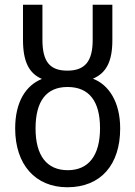

<svg xmlns="http://www.w3.org/2000/svg" viewBox="-20 -780 570 810"><path d="M264 10C406 10 487 -86 487 -238C487 -351 438 -423 372 -448C429 -472 454 -522 454 -610V-760H371V-611C371 -521 338 -482 264 -482C191 -482 159 -519 159 -612V-760H77V-612C77 -519 103 -470 157 -447C89 -420 44 -350 44 -238C44 -86 129 10 264 10ZM266 -62C177 -62 130 -124 130 -238C130 -354 176 -413 265 -413C356 -413 402 -353 402 -239C402 -123 353 -62 266 -62Z"/></svg>

Font: Noto Sans Mono Condensed
Style: Regular
Weight: 400
Width: 3
Designer: Monotype Design Team
Foundry: Monotype Imaging Inc.
Version: Version 2.014